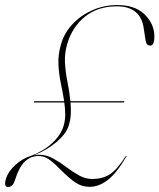

<svg xmlns="http://www.w3.org/2000/svg" viewBox="-54 -730 631 760"><path d="M-31 -20.5Q-22 -51 6.5 -77Q35 -103 68.5 -113Q118.5 -132 153 -164Q187.5 -196 198 -232.5Q204.5 -255 204.2 -277.8Q204 -300.5 200.5 -324.5H82Q79 -324.5 80 -327Q81 -329.5 83.5 -329.5H200Q194.5 -364 186.8 -400.5Q179 -437 177.2 -476.5Q175.5 -516 188.5 -558.5Q201.5 -601 233.8 -635.2Q266 -669.5 312 -689.8Q358 -710 411 -710Q479.5 -710 517.8 -673.5Q556 -637 557 -588Q557.5 -549.5 540.5 -549.5Q525 -549.5 522 -571.5L514.5 -620.5Q508 -663 481 -684Q454 -705 409.5 -705Q332.5 -705 282.2 -664Q232 -623 212.5 -557.5Q201 -519 203.2 -480.8Q205.5 -442.5 213.2 -404.8Q221 -367 224.5 -329.5H436.5Q439 -329.5 438 -327Q437 -324.5 435 -324.5H225Q227.5 -301 226.2 -277.8Q225 -254.5 217.5 -231.5Q208 -201 170.8 -168.8Q133.5 -136.5 80.5 -115.5Q90.5 -117.5 100 -117.5Q129.5 -117.5 156 -103Q182.5 -88.5 207.5 -69.5Q232.5 -50.5 258.2 -36Q284 -21.5 311.5 -21.5Q350.5 -21.5 379.5 -39.2Q408.5 -57 443.5 -111.5Q444.5 -113 446.5 -113Q448 -113 446.5 -110.5Q407 -44 372.2 -17.2Q337.5 9.5 300.5 9.5Q270 9.5 245.2 -7Q220.5 -23.5 184 -60Q155 -89.5 137.2 -101Q119.5 -112.5 98.5 -112.5Q68 -112.5 44.8 -91Q21.5 -69.5 4.5 -15Q-3.5 10 -22 10Q-39.5 10 -31 -20.5Z"/></svg>

Font: Fraunces 144pt S000 Thin
Style: Italic
Weight: 100
Italic angle: -16°
Version: Version 1.000; ttfautohint (v1.8.3)